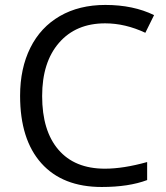

<svg xmlns="http://www.w3.org/2000/svg" viewBox="-20 -744 671 774"><path d="M403.8 -649.9Q286.1 -649.9 218 -571.5Q149.9 -493.2 149.9 -356.9Q149.9 -216.8 215.6 -140.4Q281.2 -64 402.8 -64Q477.5 -64 573.2 -90.8V-18.1Q499 9.8 390.1 9.8Q232.4 9.8 146.7 -85.9Q61 -181.6 61 -357.9Q61 -468.3 102.3 -551.3Q143.6 -634.3 221.4 -679.2Q299.3 -724.1 404.8 -724.1Q517.1 -724.1 601.1 -683.1L565.9 -611.8Q484.9 -649.9 403.8 -649.9Z"/></svg>

Font: f0_18033 
Style: Regular
Weight: 400
Foundry: Ascender Corporation
Version: Version 1.10